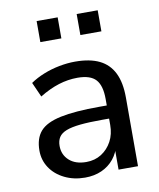

<svg xmlns="http://www.w3.org/2000/svg" viewBox="-81 -763 694 836"><g transform="rotate(-10 266.5 -345.0)"><path d="M228 9Q178 9 137.5 -11Q97 -31 74.5 -65Q52 -99 52 -141Q52 -195 79 -226Q106 -257 170 -270.5Q234 -284 342 -284H389V-226H344Q286 -226 247 -222Q208 -218 185 -209Q162 -200 152 -184.5Q142 -169 142 -146Q142 -107 169.5 -82Q197 -57 245 -57Q283 -57 312 -75.5Q341 -94 358 -125.5Q375 -157 375 -198V-313Q375 -372 351 -398.5Q327 -425 270 -425Q228 -425 186.5 -412Q145 -399 101 -372L72 -437Q98 -455 131.5 -468.5Q165 -482 201.5 -489Q238 -496 272 -496Q337 -496 379 -475.5Q421 -455 442 -412.5Q463 -370 463 -304V0H377V-111H386Q378 -74 356 -47Q334 -20 301.5 -5.5Q269 9 228 9ZM315 -606V-699H408V-606ZM138 -606V-699H231V-606Z"/></g></svg>

Font: Nunito Sans 12pt ExtraLight 12pt Medium
Style: Regular
Weight: 500
Version: Version 3.101;gftools[0.9.27]